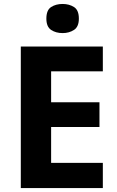

<svg xmlns="http://www.w3.org/2000/svg" viewBox="-20 -949 592 969"><path d="M499 0H85V-714H499V-589H238V-433H482V-308H238V-127H499ZM296 -929Q329 -929 353.5 -913.5Q378 -898 378 -855Q378 -814 353.5 -798Q329 -782 296 -782Q262 -782 238 -798Q214 -814 214 -855Q214 -898 238 -913.5Q262 -929 296 -929Z"/></svg>

Font: Noto Sans Lao Looped
Style: Bold
Weight: 700
Designer: Mark Frömberg, Ben Mitchell
Foundry: The Fontpad Ltd
Version: Version 1.001